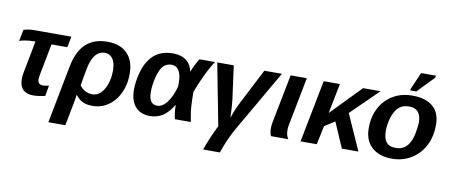

<svg xmlns="http://www.w3.org/2000/svg" viewBox="-78 -1065 3762 1602"><g transform="rotate(10 1803.5 -264.0)"><path d="M152 -436Q112 -436 77 -430Q42 -424 28 -417L47 -514Q61 -520 86 -524Q111 -528 136 -528H451L433 -436H299L246 -161Q243 -144 243 -132Q243 -86 287 -86Q299 -86 327 -91L338 -93L322 -3Q305 1 276 5.5Q247 10 222 10Q165 10 135 -20Q105 -50 105 -107Q105 -137 111 -166L163 -436Z M759 -539Q864 -539 924 -478.5Q984 -418 984 -309V-302Q984 -236 964.5 -179Q945 -122 910.5 -80Q876 -38 829 -14Q782 10 727 10H722Q670 10 637 -7.5Q604 -25 581 -57H579L570 0L530 208H386L481 -284Q507 -415 575.5 -477Q644 -539 759 -539ZM751 -444Q652 -444 622 -279L598 -142Q617 -115 645 -100Q673 -85 705 -85Q766 -85 803 -149Q842 -213 842 -311Q842 -375 817.5 -409.5Q793 -444 751 -444Z M1313 -538Q1382 -538 1424.5 -505Q1467 -472 1478 -414H1479Q1483 -425 1489.5 -439Q1496 -453 1505 -472Q1515 -491 1522.5 -505Q1530 -519 1536 -528H1669Q1652 -504 1633.5 -471Q1615 -438 1595 -396Q1575 -354 1560 -318Q1545 -282 1534 -251Q1534 -225 1534.5 -202.5Q1535 -180 1536 -160Q1537 -140 1538 -122.5Q1539 -105 1541 -89L1556 0H1421Q1408 -59 1408 -110V-117H1406Q1361 -46 1315 -18Q1269 10 1212 10Q1130 10 1086 -41Q1042 -92 1042 -183Q1042 -247 1060 -319Q1078 -391 1112 -440Q1146 -489 1195 -513.5Q1244 -538 1313 -538ZM1315 -443Q1272 -443 1243 -411Q1217 -380 1200 -312Q1184 -248 1184 -189Q1184 -85 1256 -85Q1298 -85 1336 -132.5Q1374 -180 1400 -270L1401 -301Q1401 -370 1379.5 -406.5Q1358 -443 1315 -443Z M1687 -528H1827L1865 -248Q1867 -234 1868.5 -213.5Q1870 -193 1872 -166Q1875 -113 1875 -92Q1883 -117 1895.5 -148.5Q1908 -180 1927 -218L2086 -528H2235L1945 -26Q1880 85 1839 208H1697Q1716 154 1738.5 101Q1761 48 1788 -5Z M2362 -71Q2362 -29 2382 0H2236Q2231 -8 2227 -25Q2223 -42 2223 -61Q2223 -90 2228 -115L2309 -528H2446L2365 -111Q2362 -94 2362 -71Z M2836 0 2743 -214 2657 -159 2623 0H2486L2589 -528H2726L2676 -274L2923 -528H3071L2841 -303L2976 0Z M3575 -327Q3575 -253 3551.5 -191Q3528 -129 3486 -84.5Q3444 -40 3387 -15Q3330 10 3263 10H3257Q3204 10 3161.5 -5Q3119 -20 3089 -47.5Q3059 -75 3043 -115Q3027 -155 3027 -205V-214Q3027 -285 3050 -344.5Q3073 -404 3114 -447Q3155 -490 3211.5 -514Q3268 -538 3336 -538H3340Q3455 -538 3515 -485Q3575 -432 3575 -333ZM3431 -323Q3431 -444 3329 -444Q3274 -444 3241 -414Q3209 -386 3189 -325Q3171 -266 3171 -210Q3171 -84 3272 -84H3278Q3317 -84 3344.5 -101Q3372 -118 3390 -149.5Q3408 -181 3417.5 -225Q3427 -269 3431 -323ZM3313 -578 3316 -594 3378 -736H3503L3500 -718L3365 -578Z"/></g></svg>

Font: Libra Sans Modern
Style: Bold Italic
Weight: 700
Italic angle: -12°
Foundry: Stefan Peev, Context Ltd
Version: Version 1.000